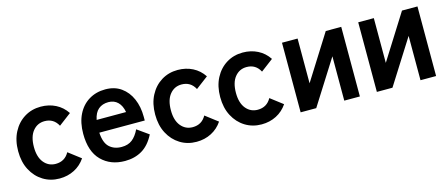

<svg xmlns="http://www.w3.org/2000/svg" viewBox="-40 -920 3137 1343"><g transform="rotate(-15 1529.0 -249.0)"><path d="M268 11Q202 11 149.5 -21.5Q97 -54 66.5 -112Q36 -170 36 -248Q36 -327 66.5 -385.5Q97 -444 149.5 -476.5Q202 -509 268 -509Q327 -509 375.5 -484.5Q424 -460 455 -413L365 -345Q334 -404 268 -404Q216 -404 183 -363.5Q150 -323 150 -248Q150 -175 183 -135Q216 -95 268 -95Q334 -95 366 -153L455 -85Q424 -39 375.5 -14Q327 11 268 11Z M742 11Q637 11 572 -54.5Q507 -120 507 -248Q507 -329 536 -387.5Q565 -446 617 -477.5Q669 -509 736 -509Q803 -509 850 -475.5Q897 -442 922 -384.5Q947 -327 947 -254V-227H618Q622 -153 656 -121.5Q690 -90 744 -90Q791 -90 821 -113.5Q851 -137 873 -183L956 -124Q919 -52 865.5 -20.5Q812 11 742 11ZM623 -318H836Q828 -365 801.5 -391Q775 -417 734 -417Q690 -417 661.5 -393Q633 -369 623 -318Z M1260 11Q1194 11 1141.5 -21.5Q1089 -54 1058.5 -112Q1028 -170 1028 -248Q1028 -327 1058.5 -385.5Q1089 -444 1141.5 -476.5Q1194 -509 1260 -509Q1319 -509 1367.5 -484.5Q1416 -460 1447 -413L1357 -345Q1326 -404 1260 -404Q1208 -404 1175 -363.5Q1142 -323 1142 -248Q1142 -175 1175 -135Q1208 -95 1260 -95Q1326 -95 1358 -153L1447 -85Q1416 -39 1367.5 -14Q1319 11 1260 11Z M1731 11Q1665 11 1612.5 -21.5Q1560 -54 1529.5 -112Q1499 -170 1499 -248Q1499 -327 1529.5 -385.5Q1560 -444 1612.5 -476.5Q1665 -509 1731 -509Q1790 -509 1838.5 -484.5Q1887 -460 1918 -413L1828 -345Q1797 -404 1731 -404Q1679 -404 1646 -363.5Q1613 -323 1613 -248Q1613 -175 1646 -135Q1679 -95 1731 -95Q1797 -95 1829 -153L1918 -85Q1887 -39 1838.5 -14Q1790 11 1731 11Z M2015 0V-504H2128V-180L2332 -504H2444V0H2331V-321L2128 0Z M2567 0V-504H2680V-180L2884 -504H2996V0H2883V-321L2680 0Z"/></g></svg>

Font: Zen Kaku Gothic New
Style: Bold
Weight: 700
Designer: Yoshimichi Ohira
Foundry: Positype
Version: Version 1.002